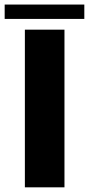

<svg xmlns="http://www.w3.org/2000/svg" viewBox="-42 -802 381 822"><path d="M64.5 0H234V-675H64.5ZM-22 -721H319V-782.5H-22Z"/></svg>

Font: Anybody UltraCondensed Thin
Style: Bold
Weight: 700
Version: Version 1.111